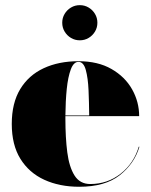

<svg xmlns="http://www.w3.org/2000/svg" viewBox="-20 -704 578 734"><path d="M217.9 -617.1Q217.9 -635.6 227 -650.8Q236.1 -666.1 251.4 -675.2Q266.6 -684.3 285.1 -684.3Q303.6 -684.3 318.8 -675.2Q334.1 -666.1 343.2 -650.8Q352.3 -635.6 352.3 -617.1Q352.3 -598.6 343.2 -583.4Q334.1 -568.1 318.8 -559Q303.6 -549.9 285.1 -549.9Q266.6 -549.9 251.4 -559Q236.1 -568.1 227 -583.4Q217.9 -598.6 217.9 -617.1ZM513 -143Q493.5 -78 437.5 -34Q381.5 10 283 10Q207.5 10 149.2 -16.8Q91 -43.5 58 -96.8Q25 -150 25 -230Q25 -310 57.2 -363.2Q89.5 -416.5 147 -443.2Q204.5 -470 280 -470Q354.5 -470 406.2 -440.2Q458 -410.5 485 -362.5Q512 -314.5 512 -260H230Q230 -255 230 -250Q230 -178 237.2 -121.8Q244.5 -65.5 265 -33Q285.5 -0.5 325 -0.5Q391 -0.5 441.2 -40Q491.5 -79.5 510.5 -143ZM280 -467.5Q261.5 -467.5 250.8 -439Q240 -410.5 235.2 -363.8Q230.5 -317 230 -262.5H321Q320.5 -311.5 318.5 -358.5Q316.5 -405.5 308 -436.5Q299.5 -467.5 280 -467.5Z"/></svg>

Font: Bodoni* 72pt Fatface
Style: Regular
Weight: 900
Version: Version 2.3